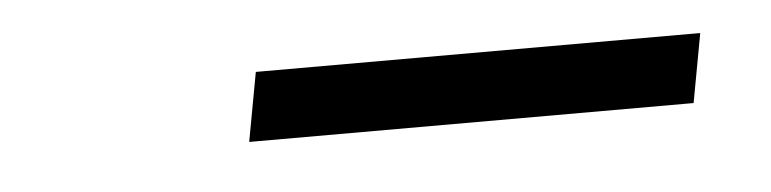

<svg xmlns="http://www.w3.org/2000/svg" viewBox="-23 -672 546 136"><g transform="rotate(-5 250.0 -604.5)"><path d="M160 -629H476L467 -580H151Z"/></g></svg>

Font: Fahkwang Medium
Style: Italic
Weight: 500
Italic angle: -10°
Version: Version 1.000; ttfautohint (v1.6)